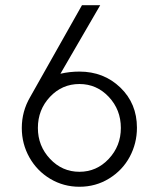

<svg xmlns="http://www.w3.org/2000/svg" viewBox="-20 -710 610 740"><path d="M286.1 9.8Q225.1 9.8 174.1 -20.5Q123 -50.8 93.5 -103Q64 -155.3 64 -216.8Q64 -280.8 96.2 -335.9L295.9 -689.9H366.2L212.9 -425.8Q248.5 -434.1 286.1 -434.1Q379.9 -434.1 443.8 -372.6Q507.8 -311 507.8 -217.8Q507.8 -157.7 480 -105.7Q452.1 -53.7 400.6 -22Q349.1 9.8 286.1 9.8ZM445.8 -216.8Q445.8 -287.1 399.2 -336.7Q352.5 -386.2 286.1 -386.2Q219.2 -386.2 172.6 -336.7Q126 -287.1 126 -216.8Q126 -147.5 172.9 -97.7Q219.7 -47.9 286.1 -47.9Q352.5 -47.9 399.2 -97.7Q445.8 -147.5 445.8 -216.8Z"/></svg>

Font: HK Grotesk Light
Style: Regular
Weight: 300
Designer: Alfredo Marco Pradil and Stefan Peev
Foundry: Hanken Design Co.
Version: Version 1.045;PS 001.045;hotconv 1.0.88;makeotf.lib2.5.64775